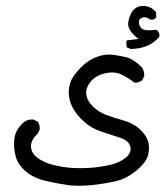

<svg xmlns="http://www.w3.org/2000/svg" viewBox="-20 -450 547 635"><path d="M210.9 163.1Q169.9 157.2 131.3 148.4Q92.8 139.6 66.4 117.7Q40 95.7 32.2 68.4Q24.4 41 27.3 11.2Q30.3 -18.6 52.7 -40Q68.4 -56.6 89.8 -54.7L104.5 -47.9Q112.3 -38.1 111.3 -21.5L104.5 -7.8Q81.1 13.7 82.5 35.6Q84 57.6 105 72.8Q126 87.9 154.8 95.2Q183.6 102.5 213.9 105Q244.1 107.4 278.8 105Q313.5 102.5 344.7 95.2Q376 87.9 396 71.3Q416 54.7 411.1 35.2Q406.2 15.6 379.4 6.3Q352.5 -2.9 318.4 -13.7Q284.2 -24.4 258.3 -47.4Q232.4 -70.3 219.2 -96.2Q206.1 -122.1 207.5 -149.4Q209 -176.8 222.2 -196.3Q235.4 -215.8 255.4 -234.4Q275.4 -252.9 302.7 -262.7Q330.1 -272.5 356 -268.6Q381.8 -264.6 400.9 -259.8Q419.9 -254.9 448.2 -228.5Q458 -215.8 457 -198.2L450.2 -184.6Q439.5 -175.8 423.8 -176.8Q412.1 -187.5 386.7 -201.2Q361.3 -214.8 329.6 -208Q297.9 -201.2 280.8 -181.2Q263.7 -161.1 265.1 -140.1Q266.6 -119.1 286.1 -99.1Q305.7 -79.1 331.5 -69.8Q357.4 -60.5 389.6 -51.3Q421.9 -42 442.4 -22.5Q462.9 -2.9 469.2 15.1Q475.6 33.2 470.7 59.1Q465.8 85 432.1 113.3Q398.4 141.6 360.4 149.9Q322.3 158.2 284.7 162.1Q247.1 166 210.9 163.1ZM412.1 -288.1 399.4 -293 397.5 -310.5 399.4 -316.4Q418 -318.4 438.5 -321.3Q399.4 -349.6 404.3 -377.4Q409.2 -405.3 422.9 -418.5Q436.5 -431.6 458 -430.2Q479.5 -428.7 496.1 -410.2L497.1 -393.6Q489.3 -381.8 475.6 -385.7Q462.9 -396.5 449.7 -391.1Q436.5 -385.7 439.9 -371.1Q443.4 -356.4 455.1 -352.1Q466.8 -347.7 497.1 -351.6Q509.8 -342.8 506.8 -328.1Q488.3 -306.6 463.9 -297.4Q439.5 -288.1 412.1 -288.1Z"/></svg>

Font: JasonHandwriting1
Style: Regular
Weight: 400
Version: Version 1.48.20